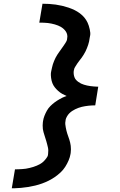

<svg xmlns="http://www.w3.org/2000/svg" viewBox="-20 -853 640 1026"><path d="M43 153 60 52Q70 52 79.5 51.5Q89 51 98.5 50.5Q108 50 118 48.5Q128 47 138 44.5Q148 42 158 39Q168 36 177 32Q186 28 195 23Q204 18 211.5 11Q219 4 227 -6.5Q235 -17 236 -23L237 -31Q238 -40 238 -48.5Q238 -57 236 -65.5Q234 -74 232 -82Q230 -90 227.5 -98.5Q225 -107 222.5 -114.5Q220 -122 217.5 -130.5Q215 -139 212.5 -147Q210 -155 209 -163.5Q208 -172 208 -182.5Q208 -193 209 -199L210 -206Q212 -220 217.5 -234Q223 -248 230.5 -261.5Q238 -275 249 -286Q260 -297 272 -306Q284 -315 300 -324Q316 -333 325 -336L336 -340Q324 -345 312.5 -351.5Q301 -358 291 -367Q281 -376 273 -386Q265 -396 260 -408.5Q255 -421 253 -437Q251 -453 252 -463L254 -474Q256 -483 258 -492Q260 -501 262.5 -509.5Q265 -518 269 -527Q273 -536 277 -544.5Q281 -553 286.5 -561Q292 -569 297.5 -577Q303 -585 308.5 -592.5Q314 -600 319.5 -608Q325 -616 331 -625.5Q337 -635 338 -641L339 -649Q341 -658 339 -667.5Q337 -677 332 -684.5Q327 -692 320.5 -698Q314 -704 306.5 -708.5Q299 -713 290.5 -716.5Q282 -720 273 -722.5Q264 -725 254.5 -727Q245 -729 236 -730Q227 -731 216 -731.5Q205 -732 199 -732H190L207 -833Q225 -833 242.5 -832Q260 -831 277.5 -828.5Q295 -826 312 -822Q329 -818 345.5 -812.5Q362 -807 377.5 -799.5Q393 -792 406.5 -782Q420 -772 430.5 -759.5Q441 -747 448 -732Q455 -717 459.5 -696.5Q464 -676 462 -665L459 -649Q458 -640 456 -631Q454 -622 451 -613Q448 -604 444.5 -595.5Q441 -587 437 -578.5Q433 -570 427.5 -561.5Q422 -553 417 -545.5Q412 -538 405.5 -530.5Q399 -523 394 -515Q389 -507 382.5 -497Q376 -487 376 -482L374 -474Q373 -465 374 -456.5Q375 -448 378 -440Q381 -432 386.5 -426Q392 -420 399 -415Q406 -410 413 -406.5Q420 -403 428.5 -400.5Q437 -398 445.5 -396Q454 -394 462.5 -393Q471 -392 481 -391Q491 -390 497 -390H505L489 -290Q480 -290 471 -289.5Q462 -289 452.5 -288Q443 -287 434.5 -285.5Q426 -284 417 -282Q408 -280 399 -276.5Q390 -273 381.5 -269Q373 -265 365 -259.5Q357 -254 350 -247Q343 -240 337.5 -230Q332 -220 331 -214L330 -206Q328 -197 329 -188.5Q330 -180 331.5 -171.5Q333 -163 335 -155Q337 -147 339.5 -139Q342 -131 345 -123Q348 -115 350.5 -107Q353 -99 355 -90.5Q357 -82 358 -73.5Q359 -65 359 -55Q359 -45 358 -39L357 -31Q354 -13 346.5 4.5Q339 22 328.5 38.5Q318 55 303.5 68.5Q289 82 273 93Q257 104 240 112.5Q223 121 205 127.5Q187 134 168.5 138.5Q150 143 132 146Q114 149 92 151Q70 153 58 153Z"/></svg>

Font: Iosevka Aile Oblique
Style: Bold
Weight: 700
Italic angle: -9°
Designer: Belleve Invis
Foundry: Belleve Invis
Version: Version 31.1.0; ttfautohint (v1.8.4)